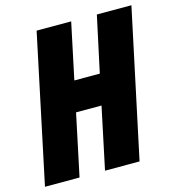

<svg xmlns="http://www.w3.org/2000/svg" viewBox="-112 -805 822 896"><g transform="rotate(-15 299.5 -357.0)"><path d="M-4.9 0 146 -713.9H313L255.9 -443.8H378.9L437 -713.9H604L452.1 0H285.2L348.1 -297.9H225.1L162.1 0Z"/></g></svg>

Font: Open Sans Condensed ExtraBold
Style: Italic
Weight: 800
Width: 3
Italic angle: -12°
Designer: Monotype Design Team
Foundry: Monotype Imaging Inc.
Version: Version 3.003; ttfautohint (v1.8.4)